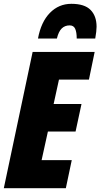

<svg xmlns="http://www.w3.org/2000/svg" viewBox="-25 -986 526 1006"><path d="M146 -714H471L441 -569H284L256 -441H402L371 -297H226L193 -147H351L320 0H-5ZM349 -966Q418 -966 449.5 -934Q481 -902 481 -846Q481 -824 474 -784H377Q377 -817 369 -835Q361 -853 340 -853Q315 -853 298.5 -837Q282 -821 273 -784H174Q190 -871 236.5 -918.5Q283 -966 349 -966Z"/></svg>

Font: Noto Sans UI CondBlack
Style: Italic
Weight: 900
Width: 3
Italic angle: -12°
Designer: Monotype Design Team
Foundry: Monotype Imaging Inc.
Version: Version 1.001